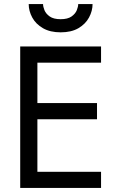

<svg xmlns="http://www.w3.org/2000/svg" viewBox="-20 -930 590 950"><path d="M127 0H480V-80H127ZM127 -620H480V-700H127ZM127 -340H460V-420H127ZM80 -700V0H165V-700ZM122 -910Q122 -876 139.5 -843.5Q157 -811 192.5 -790.5Q228 -770 280 -770Q333 -770 368 -790.5Q403 -811 420.5 -843.5Q438 -876 438 -910H367Q367 -897 360 -879.5Q353 -862 334 -848.5Q315 -835 280 -835Q245 -835 226 -848.5Q207 -862 200 -879.5Q193 -897 193 -910Z"/></svg>

Font: Glinicke Jost Regular
Style: Regular
Weight: 400
Version: Version 3.710